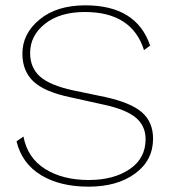

<svg xmlns="http://www.w3.org/2000/svg" viewBox="-20 -690 643 720"><path d="M300 -670Q492 -670 543 -519L520 -502Q475 -645 298 -645Q205 -645 149 -601Q93 -557 93 -491Q93 -436 130 -403Q167 -370 255 -351L375 -326Q471 -305 512.5 -268.5Q554 -232 554 -170Q554 -89 487 -39.5Q420 10 312 10Q205 10 133.5 -33.5Q62 -77 42 -160L68 -178Q83 -98 149 -56.5Q215 -15 313 -15Q406 -15 466 -55.5Q526 -96 526 -168Q526 -218 489 -249Q452 -280 367 -298L245 -325Q148 -345 106 -384Q64 -423 64 -489Q64 -564 128.5 -617Q193 -670 300 -670Z"/></svg>

Font: Elaine Sans ExtraLight
Style: Regular
Weight: 275
Designer: Wei Huang
Foundry: Wei Huang
Version: Version 2.001;December 24, 2019;FontCreator 12.0.0.2547 64-b